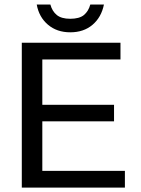

<svg xmlns="http://www.w3.org/2000/svg" viewBox="-20 -853 640 873"><path d="M79.1 0V-658.7H527.8V-582.5H172.4V-376.5H498.5V-301.3H172.4V-76.2H547.9V0ZM299.3 -706.1Q238.8 -706.1 198 -740.7Q157.2 -775.4 147 -832.5H209Q217.3 -801.8 238.3 -784.7Q259.3 -767.6 299.3 -767.6Q340.8 -767.6 361.6 -784.7Q382.3 -801.8 390.6 -832.5H452.6Q440.9 -774.4 400.6 -740.2Q360.4 -706.1 299.3 -706.1Z"/></svg>

Font: Cousine
Style: Regular
Weight: 400
Monospace: yes
Designer: Steve Matteson
Foundry: Monotype Imaging Inc.
Version: Version 1.21